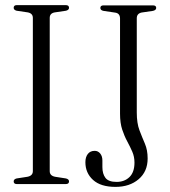

<svg xmlns="http://www.w3.org/2000/svg" viewBox="-20 -720 665 751"><path d="M174.5 -50.5Q174.5 -32.5 196 -28.5L238 -22Q250 -19 250 -10.5Q250 0 237 0H46Q33.5 0 33.5 -10.5Q33.5 -19 45 -22L87 -28.5Q108.5 -32.5 108.5 -50.5V-650Q108.5 -667.5 89 -671.5L45 -678Q33.5 -681 33.5 -689.5Q33.5 -700 46 -700H237Q250 -700 250 -689.5Q250 -681 238 -678L194 -671.5Q174.5 -668 174.5 -650ZM557.5 -100Q557.5 -49 522.2 -19Q487 11 431.5 11Q374 11 344 -16.2Q314 -43.5 314 -85.5Q314 -105.5 323.5 -117.8Q333 -130 350.5 -130Q363.5 -130 372 -119.5Q380.5 -109 380.5 -92.5V-66.5Q380.5 -40 392.5 -24.2Q404.5 -8.5 436 -8.5Q467 -8.5 486.5 -27.5Q506 -46.5 506 -84Q506 -107 497.5 -126.5Q489 -146 477.8 -166.8Q466.5 -187.5 458 -213.2Q449.5 -239 449.5 -275.5V-647.5Q449.5 -667.5 431.5 -670.5L384.5 -677.5Q372.5 -680 372.5 -689Q372.5 -699 385.5 -699H578Q591 -699 591 -689Q591 -680.5 578.5 -677.5L534 -671Q515 -667 515 -648.5V-280Q515 -238 525.5 -210.5Q536 -183 546.8 -158Q557.5 -133 557.5 -100Z"/></svg>

Font: Fraunces 144pt S050 Light
Style: Regular
Weight: 300
Version: Version 1.000; ttfautohint (v1.8.3)